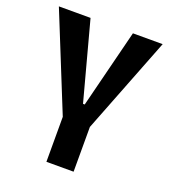

<svg xmlns="http://www.w3.org/2000/svg" viewBox="-123 -751 748 843"><g transform="rotate(20 250.5 -330.0)"><path d="M190 0V-210L8 -660H156L254 -294H262L354 -660H493L317 -209V0Z"/></g></svg>

Font: Bricolage Grotesque 12pt Condensed SemiBold
Style: Regular
Weight: 600
Width: 3
Designer: Mathieu Triay
Foundry: Atelier Triay
Version: Version 1.001; ttfautohint (v1.8.4.7-5d5b);gftools[0.9.33.de